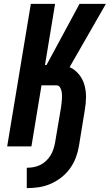

<svg xmlns="http://www.w3.org/2000/svg" viewBox="-20 -755 566 990"><path d="M118 215V110Q135 110 152.5 107Q170 104 186.5 96Q203 88 217 75Q231 62 240.5 46.5Q250 31 255.5 14Q261 -3 264 -20L295 -203Q296 -214 297.5 -225Q299 -236 299.5 -246.5Q300 -257 299.5 -267.5Q299 -278 296.5 -288Q294 -298 288 -306.5Q282 -315 271 -315H194L142 0H17L139 -735H264L212 -420H220L390 -735H526L339 -409Q367 -396 387 -371.5Q407 -347 415.5 -316.5Q424 -286 423.5 -253Q423 -220 417 -186L387 -2Q382 28 371 57.5Q360 87 341 113.5Q322 140 295.5 160.5Q269 181 239.5 193.5Q210 206 179 210.5Q148 215 118 215Z"/></svg>

Font: Iosevka SS04 Extrabold Oblique
Style: Regular
Weight: 800
Italic angle: -9°
Monospace: yes
Designer: Belleve Invis
Foundry: Belleve Invis
Version: Version 19.0.0; ttfautohint (v1.8.4)